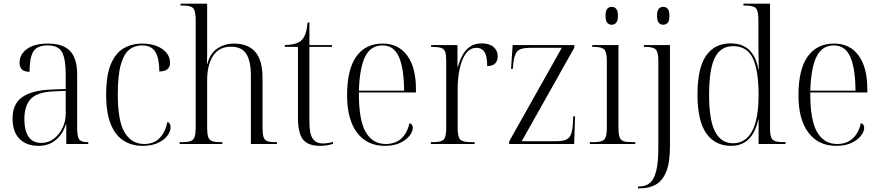

<svg xmlns="http://www.w3.org/2000/svg" viewBox="-20 -780 4766 1040"><path d="M189 10Q123 10 85.5 -28Q48 -66 48 -139Q48 -217 100.5 -254Q153 -291 259 -295L336 -298V-377Q336 -458 317 -496Q298 -534 237 -534Q180 -534 160 -500Q140 -466 140 -391Q86 -391 86 -440Q86 -486 126.5 -515Q167 -544 240 -544Q321 -544 359.5 -504Q398 -464 398 -375V-87Q398 -40 409 -25Q420 -10 454 -10H458V0H339V-107H337Q321 -55 283 -22.5Q245 10 189 10ZM204 -6Q242 -6 271.5 -28.5Q301 -51 318.5 -87Q336 -123 336 -166V-288L269 -285Q181 -281 146.5 -244Q112 -207 112 -134Q112 -73 134.5 -39.5Q157 -6 204 -6Z M752 10Q695 10 650.5 -17.5Q606 -45 580.5 -106Q555 -167 555 -268Q555 -372 580.5 -432.5Q606 -493 650 -518.5Q694 -544 750 -544Q817 -544 859 -514.5Q901 -485 901 -440Q901 -393 843 -393Q843 -462 822 -498Q801 -534 749 -534Q709 -534 680 -511Q651 -488 634.5 -430Q618 -372 618 -268Q618 -124 655.5 -62Q693 0 761 0Q813 0 844 -31.5Q875 -63 887 -120Q904 -113 904 -90Q904 -69 887.5 -46Q871 -23 837 -6.5Q803 10 752 10Z M953 0V-10H965Q997 -10 1013 -16Q1029 -22 1034.5 -39Q1040 -56 1040 -90V-670Q1040 -720 1027 -735Q1014 -750 972 -750H958V-760H1102V-517Q1102 -499 1102 -482Q1102 -465 1101 -434H1103Q1119 -493 1159 -518.5Q1199 -544 1247 -544Q1323 -544 1362.5 -499Q1402 -454 1402 -358V-90Q1402 -56 1407 -39Q1412 -22 1426.5 -16Q1441 -10 1471 -10H1480V0H1339V-371Q1339 -448 1314.5 -487.5Q1290 -527 1231 -527Q1167 -527 1134.5 -478Q1102 -429 1102 -344V-90Q1102 -56 1107.5 -39Q1113 -22 1128.5 -16Q1144 -10 1175 -10H1184V0Z M1713 10Q1650 10 1622 -23.5Q1594 -57 1594 -143V-526H1523V-536Q1583 -537 1610 -559Q1627 -574 1635 -598.5Q1643 -623 1646 -658H1656V-536H1778V-526H1656V-119Q1656 -55 1674 -29Q1692 -3 1729 -3Q1754 -3 1784 -11V-1Q1770 4 1751 7Q1732 10 1713 10Z M2064 10Q1968 10 1914 -61.5Q1860 -133 1860 -263Q1860 -404 1910 -474Q1960 -544 2053 -544Q2138 -544 2185.5 -479.5Q2233 -415 2233 -298V-279H1924Q1923 -131 1960.5 -65.5Q1998 0 2069 0Q2121 0 2153.5 -29.5Q2186 -59 2198 -113Q2216 -108 2216 -87Q2216 -68 2199 -45.5Q2182 -23 2148.5 -6.5Q2115 10 2064 10ZM2169 -289Q2168 -411 2140.5 -472.5Q2113 -534 2052 -534Q1988 -534 1958 -473.5Q1928 -413 1924 -289Z M2314 0V-10H2325Q2369 -10 2383 -24Q2397 -38 2397 -86V-451Q2397 -483 2391.5 -499Q2386 -515 2369.5 -520.5Q2353 -526 2322 -526H2315V-536H2458V-417H2460Q2469 -449 2484 -478.5Q2499 -508 2524.5 -526.5Q2550 -545 2590 -545Q2631 -545 2653.5 -525.5Q2676 -506 2676 -475Q2676 -452 2662.5 -437Q2649 -422 2619 -422Q2619 -477 2604 -499Q2589 -521 2562 -521Q2526 -521 2503.5 -490Q2481 -459 2470 -408Q2459 -357 2459 -297V-88Q2459 -38 2473 -24Q2487 -10 2532 -10H2551V0Z M2738 0V-14L3023 -521H2850Q2800 -521 2782.5 -502.5Q2765 -484 2760 -434L2758 -407H2748L2757 -536H3091V-522L2806 -15H2994Q3044 -15 3062 -34.5Q3080 -54 3083 -108L3085 -150H3095L3090 0Z M3293 -646Q3279 -646 3269.5 -656.5Q3260 -667 3260 -695Q3260 -722 3269.5 -732.5Q3279 -743 3293 -743Q3308 -743 3317.5 -732.5Q3327 -722 3327 -695Q3327 -667 3317.5 -656.5Q3308 -646 3293 -646ZM3175 0V-10H3193Q3239 -10 3253 -24Q3267 -38 3267 -86V-449Q3267 -497 3253.5 -511.5Q3240 -526 3198 -526H3188V-536H3330V-87Q3330 -55 3335.5 -38Q3341 -21 3357 -15.5Q3373 -10 3403 -10H3421V0Z M3572 -646Q3558 -646 3548.5 -656.5Q3539 -667 3539 -695Q3539 -722 3548.5 -732.5Q3558 -743 3572 -743Q3587 -743 3596.5 -732.5Q3606 -722 3606 -695Q3606 -667 3596.5 -656.5Q3587 -646 3572 -646ZM3436 240V230H3443Q3476 230 3499 212Q3522 194 3534 148Q3546 102 3546 20V-450Q3546 -498 3532 -512Q3518 -526 3477 -526H3468V-536H3609V11Q3609 101 3588.5 150.5Q3568 200 3532 220Q3496 240 3450 240Z M3940 10Q3853 10 3805.5 -58Q3758 -126 3758 -268Q3758 -410 3804 -477.5Q3850 -545 3938 -545Q4062 -545 4088 -405H4090Q4089 -449 4088.5 -491.5Q4088 -534 4088 -559V-672Q4088 -722 4074 -736Q4060 -750 4018 -750H4007V-760H4151V-83Q4151 -37 4165 -23.5Q4179 -10 4224 -10H4235V0H4089V-132H4087Q4056 10 3940 10ZM3950 -4Q4089 -5 4089 -266Q4089 -398 4058 -464Q4027 -530 3951 -530Q3884 -530 3852.5 -468.5Q3821 -407 3821 -266Q3821 -127 3854 -65.5Q3887 -4 3950 -4Z M4509 10Q4413 10 4359 -61.5Q4305 -133 4305 -263Q4305 -404 4355 -474Q4405 -544 4498 -544Q4583 -544 4630.5 -479.5Q4678 -415 4678 -298V-279H4369Q4368 -131 4405.5 -65.5Q4443 0 4514 0Q4566 0 4598.5 -29.5Q4631 -59 4643 -113Q4661 -108 4661 -87Q4661 -68 4644 -45.5Q4627 -23 4593.5 -6.5Q4560 10 4509 10ZM4614 -289Q4613 -411 4585.5 -472.5Q4558 -534 4497 -534Q4433 -534 4403 -473.5Q4373 -413 4369 -289Z"/></svg>

Font: Noto Serif Display SemiCondensed Light
Style: Regular
Weight: 300
Width: 4
Designer: Monotype Design Team
Foundry: Monotype Imaging Inc.
Version: Version 2.009